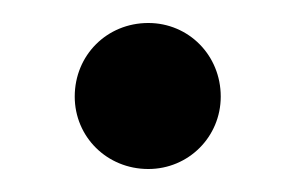

<svg xmlns="http://www.w3.org/2000/svg" viewBox="-20 -145 257 167"><path d="M109 -125C73 -125 45 -97 45 -61C45 -26 73 2 109 2C144 2 172 -26 172 -61C172 -97 144 -125 109 -125Z"/></svg>

Font: GFS Decker
Style: Normal
Weight: 400
Foundry: George D. Matthiopoulos
Version: Version 1.000